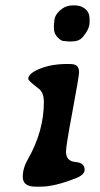

<svg xmlns="http://www.w3.org/2000/svg" viewBox="-20 -695 376 720"><path d="M315.9 -624.5V-611.3Q315.9 -585.9 290 -555.7Q276.4 -539.6 249 -539.6H235.4Q228 -541 219 -541Q210 -541 196 -554.9Q182.1 -568.8 182.1 -589.8V-602.5Q183.6 -609.9 183.6 -613.8Q183.6 -641.1 213.4 -662.6Q230.5 -674.8 253.9 -674.8H260.7Q283.7 -674.8 299.8 -661.4Q315.9 -647.9 315.9 -624.5ZM133.8 4.9H111.8Q65.4 4.9 65.4 -32.2Q65.4 -64.9 85 -98.6Q144.5 -203.1 144.5 -312Q144.5 -348.1 125.5 -362.3Q85.9 -392.1 85.9 -399.4Q85.9 -419.4 129.6 -437.3Q173.3 -455.1 232.9 -455.1H240.2Q262.2 -455.1 269.3 -447Q276.4 -439 276.4 -423.8Q276.4 -408.7 252 -278.6Q227.5 -148.4 227.5 -126Q227.5 -90.8 262.5 -87.6Q297.4 -84.5 297.4 -58.6Q297.4 -39.6 265.1 -26.9Q184.6 4.9 133.8 4.9Z"/></svg>

Font: Averia Serif Libre
Style: Bold Italic
Weight: 700
Italic angle: -6.90001°
Version: Version 1.002